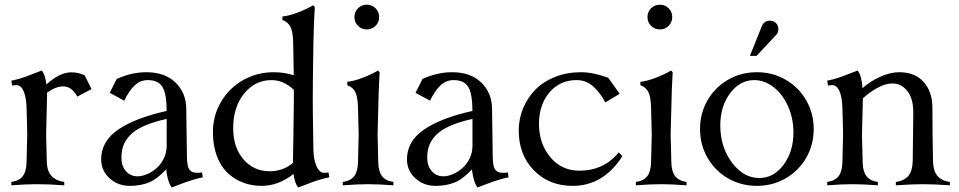

<svg xmlns="http://www.w3.org/2000/svg" viewBox="-20 -804 4161 833"><path d="M161.1 -498Q176.3 -481 181.2 -437.5Q239.3 -490.2 289.1 -490.2Q323.2 -490.2 347.7 -476.6L377 -417.5L315.4 -384.8Q291.5 -429.2 254.4 -429.2Q221.7 -429.2 184.1 -401.9V-388.2Q184.1 -362.3 182.1 -302.7Q180.2 -243.2 180.2 -219.7Q180.2 -193.8 183.1 -100.1Q185.1 -24.9 258.8 -14.6V0Q195.3 -4.9 139.2 -4.9Q92.8 -4.9 29.3 0V-14.6Q63 -19.5 78.6 -39.6Q94.2 -59.6 95.2 -100.1Q98.1 -193.8 98.1 -219.7Q98.1 -242.7 96.9 -277.6Q95.7 -312.5 95.2 -335.9Q94.2 -379.9 83 -407.2Q71.8 -434.6 51.3 -434.6Q41.5 -434.6 32.7 -432.6L29.3 -454.1Q52.7 -458.5 73.2 -465.1Q93.8 -471.7 121.8 -482.9Q149.9 -494.1 161.1 -498Z M703.1 -171.4V-288.1Q644 -274.9 604.7 -257.3Q565.4 -239.7 544.4 -217.5Q523.4 -195.3 515.1 -172.1Q506.8 -148.9 506.8 -118.2Q506.8 -84.5 526.1 -61.8Q545.4 -39.1 577.1 -39.1Q596.2 -39.1 617.9 -48.3Q639.6 -57.6 658.7 -74Q677.7 -90.3 690.4 -116Q703.1 -141.6 703.1 -171.4ZM614.7 -490.7Q694.8 -490.7 741 -446.3Q787.1 -401.9 788.1 -333.5L791 -124.5Q791.5 -101.1 794.4 -86.7Q797.4 -72.3 804.2 -65.2Q811 -58.1 818.8 -56.2Q826.7 -54.2 840.8 -54.2Q846.7 -54.2 856.4 -56.2L859.9 -34.7Q837.4 -30.3 814 -22.9Q790.5 -15.6 760.7 -4.2Q731 7.3 725.1 9.3Q715.3 -2.9 708.7 -26.9Q702.1 -50.8 701.2 -69.3Q660.6 -25.9 624.5 -11.7Q588.4 2.4 542.5 2.4Q491.2 2.4 455.1 -30.8Q418.9 -64 418.9 -112.8Q418.9 -190.9 492.4 -241.5Q565.9 -292 703.1 -322.8Q702.6 -398.9 684.3 -427.7Q666 -456.5 621.1 -456.5Q588.9 -456.5 564.5 -433.6Q540 -410.6 519 -367.2L456.1 -401.4L486.3 -461.4Q550.3 -490.7 614.7 -490.7Z M1114.7 2.4Q1070.8 2.4 1033.2 -12.2Q995.6 -26.9 966.3 -54.9Q937 -83 920.4 -128.2Q903.8 -173.3 903.8 -230.5Q903.8 -304.2 940.4 -364.5Q977.1 -424.8 1037.1 -457.8Q1097.2 -490.7 1167 -490.7Q1213.9 -490.7 1254.4 -477.5Q1253.9 -502.4 1253.2 -551.3Q1252.4 -600.1 1252 -619.1Q1251 -662.6 1241.5 -684.8Q1231.9 -707 1205.1 -717.8V-732.4Q1234.4 -735.4 1272 -749.8Q1309.6 -764.2 1338.9 -781.2L1345.7 -773.9Q1341.3 -700.7 1339.8 -618.7Q1336.9 -456.1 1336.9 -366.2Q1336.9 -316.9 1339.8 -152.8Q1340.8 -110.8 1353.5 -82.5Q1366.2 -54.2 1386.7 -54.2Q1396.5 -54.2 1405.3 -56.2L1408.7 -34.7Q1390.1 -31.2 1371.1 -25.6Q1352.1 -20 1339.4 -15.4Q1326.7 -10.7 1305.9 -2.7Q1285.2 5.4 1273.9 9.3Q1259.3 -6.8 1253.4 -49.3Q1188 2.4 1114.7 2.4ZM1252.9 -210Q1254.9 -346.7 1254.9 -366.2V-414.1Q1210.9 -456.5 1157.7 -456.5Q1086.4 -456.5 1039.1 -397.9Q991.7 -339.4 991.7 -248Q991.7 -164.6 1036.1 -112.8Q1080.6 -61 1150.4 -61Q1208 -61 1251 -97.2V-100.6Z M1467.3 0V-14.6Q1501 -19.5 1516.6 -39.6Q1532.2 -59.6 1533.2 -100.1Q1536.1 -193.8 1536.1 -219.7Q1536.1 -223.1 1533.2 -335.9Q1532.2 -379.9 1522.7 -402.1Q1513.2 -424.3 1486.8 -434.6V-449.2Q1516.1 -452.1 1553.5 -466.6Q1590.8 -481 1620.1 -498L1627 -490.7Q1622.6 -417.5 1621.1 -335.4Q1618.2 -224.1 1618.2 -219.7Q1618.2 -193.8 1621.1 -100.1Q1622.1 -59.6 1637.7 -39.6Q1653.3 -19.5 1687 -14.6V0Q1623.5 -4.9 1577.1 -4.9Q1530.8 -4.9 1467.3 0ZM1533.2 -691.9Q1517.6 -707.5 1517.6 -730Q1517.6 -752.4 1533.2 -768.1Q1548.8 -783.7 1571.3 -783.7Q1593.8 -783.7 1609.4 -768.1Q1625 -752.4 1625 -730Q1625 -707.5 1609.4 -691.9Q1593.8 -676.3 1571.3 -676.3Q1548.8 -676.3 1533.2 -691.9Z M2029.8 -171.4V-288.1Q1970.7 -274.9 1931.4 -257.3Q1892.1 -239.7 1871.1 -217.5Q1850.1 -195.3 1841.8 -172.1Q1833.5 -148.9 1833.5 -118.2Q1833.5 -84.5 1852.8 -61.8Q1872.1 -39.1 1903.8 -39.1Q1922.9 -39.1 1944.6 -48.3Q1966.3 -57.6 1985.4 -74Q2004.4 -90.3 2017.1 -116Q2029.8 -141.6 2029.8 -171.4ZM1941.4 -490.7Q2021.5 -490.7 2067.6 -446.3Q2113.8 -401.9 2114.7 -333.5L2117.7 -124.5Q2118.2 -101.1 2121.1 -86.7Q2124 -72.3 2130.9 -65.2Q2137.7 -58.1 2145.5 -56.2Q2153.3 -54.2 2167.5 -54.2Q2173.3 -54.2 2183.1 -56.2L2186.5 -34.7Q2164.1 -30.3 2140.6 -22.9Q2117.2 -15.6 2087.4 -4.2Q2057.6 7.3 2051.8 9.3Q2042 -2.9 2035.4 -26.9Q2028.8 -50.8 2027.8 -69.3Q1987.3 -25.9 1951.2 -11.7Q1915 2.4 1869.1 2.4Q1817.9 2.4 1781.7 -30.8Q1745.6 -64 1745.6 -112.8Q1745.6 -190.9 1819.1 -241.5Q1892.6 -292 2029.8 -322.8Q2029.3 -398.9 2011 -427.7Q1992.7 -456.5 1947.8 -456.5Q1915.5 -456.5 1891.1 -433.6Q1866.7 -410.6 1845.7 -367.2L1782.7 -401.4L1813 -461.4Q1877 -490.7 1941.4 -490.7Z M2618.7 -466.8 2668.5 -397 2606.4 -359.9Q2594.7 -380.9 2583.5 -396Q2572.3 -411.1 2556.9 -426Q2541.5 -440.9 2522.5 -448.7Q2503.4 -456.5 2481.4 -456.5Q2408.7 -456.5 2363.5 -402.8Q2318.4 -349.1 2318.4 -266.1Q2318.4 -181.6 2367.2 -122.6Q2416 -63.5 2493.7 -63.5Q2599.6 -63.5 2664.6 -143.1L2680.2 -126.5Q2597.7 2.4 2464.8 2.4Q2361.8 2.4 2296.1 -65.2Q2230.5 -132.8 2230.5 -237.3Q2230.5 -289.1 2250 -335.4Q2269.5 -381.8 2304 -416.3Q2338.4 -450.7 2389.4 -470.7Q2440.4 -490.7 2500.5 -490.7Q2552.7 -490.7 2618.7 -466.8Z M2738.8 0V-14.6Q2772.5 -19.5 2788.1 -39.6Q2803.7 -59.6 2804.7 -100.1Q2807.6 -193.8 2807.6 -219.7Q2807.6 -223.1 2804.7 -335.9Q2803.7 -379.9 2794.2 -402.1Q2784.7 -424.3 2758.3 -434.6V-449.2Q2787.6 -452.1 2825 -466.6Q2862.3 -481 2891.6 -498L2898.4 -490.7Q2894 -417.5 2892.6 -335.4Q2889.6 -224.1 2889.6 -219.7Q2889.6 -193.8 2892.6 -100.1Q2893.6 -59.6 2909.2 -39.6Q2924.8 -19.5 2958.5 -14.6V0Q2895 -4.9 2848.6 -4.9Q2802.2 -4.9 2738.8 0ZM2804.7 -691.9Q2789.1 -707.5 2789.1 -730Q2789.1 -752.4 2804.7 -768.1Q2820.3 -783.7 2842.8 -783.7Q2865.2 -783.7 2880.9 -768.1Q2896.5 -752.4 2896.5 -730Q2896.5 -707.5 2880.9 -691.9Q2865.2 -676.3 2842.8 -676.3Q2820.3 -676.3 2804.7 -691.9Z M3049.1 -120.4Q3017.1 -176.8 3017.1 -244.1Q3017.1 -311.5 3049.1 -367.9Q3081.1 -424.3 3137.7 -457.5Q3194.3 -490.7 3263.7 -490.7Q3333 -490.7 3389.6 -457.5Q3446.3 -424.3 3478.3 -367.9Q3510.3 -311.5 3510.3 -244.1Q3510.3 -176.8 3478.3 -120.4Q3446.3 -64 3389.6 -30.8Q3333 2.4 3263.7 2.4Q3194.3 2.4 3137.7 -30.8Q3081.1 -64 3049.1 -120.4ZM3252.4 -456.5Q3189.9 -456.5 3147.5 -399.4Q3105 -342.3 3105 -259.8Q3105 -166.5 3155.3 -99.1Q3205.6 -31.7 3274.4 -31.7Q3336.9 -31.7 3379.6 -89.1Q3422.4 -146.5 3422.4 -229.5Q3422.4 -290 3398.9 -342.8Q3375.5 -395.5 3336.2 -426Q3296.9 -456.5 3252.4 -456.5ZM3262.2 -561.5H3233.4L3285.6 -691.4Q3288.6 -698.7 3293.9 -704.1Q3304.2 -714.4 3319.8 -714.4Q3335.9 -714.4 3346.4 -704.1Q3356.9 -693.8 3356.9 -678.2Q3356.9 -662.1 3348.6 -653.8Z M3700.7 -498Q3717.8 -479 3722.2 -421.4Q3752.9 -449.7 3797.1 -470.2Q3841.3 -490.7 3880.9 -490.7Q3950.2 -490.7 3987.8 -448Q4025.4 -405.3 4025.4 -335Q4025.4 -225.1 4027.8 -108.9Q4028.3 -64.5 4045.9 -42.2Q4063.5 -20 4101.1 -14.6V0Q4031.2 -4.9 3983.9 -4.9Q3936.5 -4.9 3866.7 0V-14.6Q3904.3 -20 3921.9 -42.2Q3939.5 -64.5 3939.9 -108.9Q3942.4 -278.8 3942.4 -315.9Q3942.4 -377.4 3916 -409.7Q3889.6 -441.9 3852.1 -441.9Q3820.8 -441.9 3785.6 -422.1Q3750.5 -402.3 3723.6 -377.4Q3723.6 -354.5 3721.7 -298.6Q3719.7 -242.7 3719.7 -219.7Q3719.7 -193.8 3722.7 -100.1Q3723.6 -59.6 3739.3 -39.6Q3754.9 -19.5 3788.6 -14.6V0Q3725.1 -4.9 3678.7 -4.9Q3632.3 -4.9 3568.8 0V-14.6Q3602.5 -19.5 3618.2 -39.6Q3633.8 -59.6 3634.8 -100.1Q3637.7 -193.8 3637.7 -219.7Q3637.7 -242.7 3636.5 -277.6Q3635.3 -312.5 3634.8 -335.9Q3633.8 -379.9 3622.6 -407.2Q3611.3 -434.6 3590.8 -434.6Q3581.1 -434.6 3572.3 -432.6L3568.8 -454.1Q3592.3 -458.5 3612.8 -465.1Q3633.3 -471.7 3661.4 -482.9Q3689.5 -494.1 3700.7 -498Z"/></svg>

Font: Flanker
Style: Regular
Weight: 400
Designer: Flanker
Foundry: Flanker
Version: Version 2.027